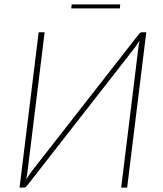

<svg xmlns="http://www.w3.org/2000/svg" viewBox="-20 -849 738 869"><path d="M68.5 0ZM608.5 -694.5Q614 -703 623 -703H642L555.5 0H528.5L604 -614.5Q606.5 -639.5 612 -666Q605 -654.5 599 -645.5Q593 -636.5 586 -628L102 -8Q99 -4 95.2 -2Q91.5 0 85.5 0H68.5L155 -703H182L106.5 -88.5Q105 -75.5 103.2 -62.8Q101.5 -50 98.5 -36.5Q105.5 -48 111.5 -57.2Q117.5 -66.5 124.5 -75ZM304.5 -829H524L522.5 -811H302.5Z"/></svg>

Font: Lato Thin
Style: Italic
Weight: 200
Italic angle: -7°
Designer: Lukasz Dziedzic
Foundry: tyPoland Lukasz Dziedzic
Version: Version 2.007; 2014-02-27